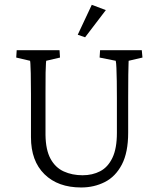

<svg xmlns="http://www.w3.org/2000/svg" viewBox="-20 -786 674 814"><path d="M50.8 -573.2H232.4L234.4 -542L175.8 -528.3Q175.8 -527.3 174.8 -517.1Q173.8 -506.8 173.3 -477.5Q172.9 -448.2 172.9 -387.7V-213.9Q173.8 -150.4 194.3 -112.8Q214.8 -75.2 250.5 -59.1Q286.1 -43 330.1 -43Q372.1 -43 404.8 -60.1Q437.5 -77.1 456.5 -116.7Q475.6 -156.2 475.6 -222.7V-370.1Q475.6 -410.2 475.1 -442.4Q474.6 -474.6 473.6 -497.1Q472.7 -519.5 470.7 -528.3L402.3 -542L404.3 -573.2H581.1L584 -542L525.4 -528.3Q525.4 -525.4 524.9 -513.7Q524.4 -502 523.9 -469.2Q523.4 -436.5 523.4 -370.1V-223.6Q523.4 -139.6 496.6 -88.4Q469.7 -37.1 424.3 -14.2Q378.9 8.8 324.2 8.8Q225.6 8.8 168.5 -47.4Q111.3 -103.5 111.3 -204.1V-387.7Q111.3 -447.3 110.4 -476.1Q109.4 -504.9 108.9 -515.1Q108.4 -525.4 107.4 -528.3L48.8 -542ZM340.8 -627.9 309.6 -638.7 369.1 -765.6 428.7 -743.2Z"/></svg>

Font: Crimson Pro ExtraLight
Style: Regular
Weight: 250
Designer: Jacques Le Bailly
Foundry: Baron von Fonthausen
Version: Version 1.003